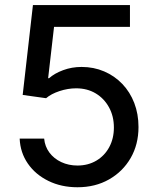

<svg xmlns="http://www.w3.org/2000/svg" viewBox="-20 -748 638 777"><path d="M293.5 9.8Q228 9.8 175.8 -15.9Q123.5 -41.5 92.8 -85.9Q62 -130.4 59.6 -187H158.7Q161.6 -155.3 179.9 -130.6Q198.2 -106 228 -92Q257.8 -78.1 293.5 -78.1Q336.4 -78.1 369.9 -97.9Q403.3 -117.7 422.1 -152.6Q440.9 -187.5 440.9 -231.9Q440.9 -277.8 421.1 -313.7Q401.4 -349.6 367.2 -370.1Q333 -390.6 288.1 -390.6Q254.9 -390.6 220.9 -379.4Q187 -368.2 166.5 -350.6L71.8 -363.8L113.3 -727.5H505.9V-639.2H198.7L174.8 -431.6H178.7Q200.7 -451.2 235.6 -464.1Q270.5 -477.1 310.1 -477.1Q359.4 -477.1 401.6 -459Q443.8 -440.9 475.1 -408.2Q506.3 -375.5 523.4 -331.1Q540.5 -286.6 540.5 -233.9Q540.5 -163.6 508.8 -108.6Q477.1 -53.7 421.4 -22Q365.7 9.8 293.5 9.8Z"/></svg>

Font: Inter Cardless
Style: Regular
Weight: 400
Designer: Rasmus Andersson
Foundry: rsms
Version: Version 4.001;git-9221beed3